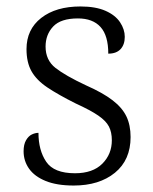

<svg xmlns="http://www.w3.org/2000/svg" viewBox="-20 -564 472 594"><path d="M208 10Q156 10 121.5 -4Q87 -18 70 -42Q53 -66 53 -96Q53 -117 60.5 -130Q68 -143 78.5 -148Q89 -153 99 -153Q99 -99 123 -63.5Q147 -28 212 -28Q267 -28 296.5 -57.5Q326 -87 326 -130Q326 -155 317 -172.5Q308 -190 284 -206.5Q260 -223 214 -244Q160 -271 126.5 -293.5Q93 -316 77.5 -343.5Q62 -371 62 -412Q62 -473 107.5 -508.5Q153 -544 229 -544Q276 -544 306.5 -530.5Q337 -517 351.5 -495Q366 -473 366 -450Q366 -426 353 -412Q340 -398 315 -398Q315 -454 291 -480.5Q267 -507 221 -507Q168 -507 144.5 -482Q121 -457 121 -420Q121 -378 151.5 -354Q182 -330 246 -300Q298 -277 328 -254Q358 -231 371 -204Q384 -177 384 -140Q384 -69 335.5 -29.5Q287 10 208 10Z"/></svg>

Font: Noto Rashi Hebrew Light
Style: Regular
Weight: 300
Version: Version 1.006